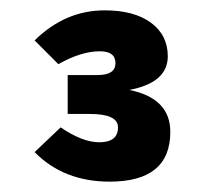

<svg xmlns="http://www.w3.org/2000/svg" viewBox="-20 -665 396 371"><path d="M110.8 -444.8V-520H157.2Q159.2 -520 164.1 -520Q167 -520 168.9 -520Q203.1 -520 203.1 -543Q203.1 -565.9 172.9 -565.9Q136.7 -565.9 92.8 -541L46.9 -586.9Q106 -645 182.1 -645Q239.3 -645 271.7 -621.1Q304.2 -597.2 304.2 -556.2Q304.2 -505.4 230 -491.2Q309.1 -475.1 309.1 -410.2Q309.1 -314 191.9 -314Q103 -314 46.9 -371.1Q81.1 -403.3 97.2 -418.9Q139.2 -390.1 171.9 -390.1Q208 -390.1 208 -418.9Q208 -444.8 153.8 -444.8Z"/></svg>

Font: Tajawal
Style: Bold
Weight: 700
Designer: Boutros Fonts
Foundry: Created by Boutros International 2017
Version: Version 1.700